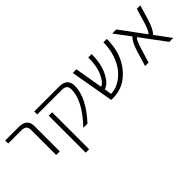

<svg xmlns="http://www.w3.org/2000/svg" viewBox="39 -1238 2172 2172"><g transform="rotate(-45 1125.5 -151.5)"><path d="M43 -474.6V-522.5H259.8Q392.6 -522.5 392.6 -402.3V1H335V-398.4Q335 -439.5 315.4 -457Q295.9 -474.6 250 -474.6Z M906.2 -522.5Q1038.1 -522.5 1038.1 -402.3Q1038.1 -217.8 835.9 1H769.5Q982.4 -222.7 982.4 -399.4Q982.4 -439.5 962.9 -457Q943.4 -474.6 897.5 -474.6H507.8V-522.5ZM589.8 218.8V-373H644.5V218.8Z M1668.9 -522.5Q1668.9 -292 1545.9 -145.5Q1422.9 1 1251 1H1215.8L1124 -522.5H1182.6L1240.2 -185.5Q1287.1 -200.2 1329.6 -289.6Q1372.1 -378.9 1372.1 -522.5H1425.8Q1425.8 -363.3 1371.1 -258.3Q1316.4 -153.3 1249 -135.7L1262.7 -48.8Q1326.2 -48.8 1389.6 -83Q1452.1 -117.2 1502 -176.8Q1551.8 -236.3 1583 -326.2Q1614.3 -416 1614.3 -522.5Z M2208 1H2144.5L1923.8 -295.9Q1893.6 -269.5 1862.3 -161.1L1813.5 1H1757.8L1808.6 -168.9Q1847.7 -298.8 1893.6 -336.9L1754.9 -522.5H1820.3L2039.1 -225.6Q2069.3 -252 2101.6 -361.3L2149.4 -522.5H2205.1L2154.3 -352.5Q2115.2 -222.7 2070.3 -184.6Z"/></g></svg>

Font: Gen Shin Gothic Light
Style: Regular
Weight: 200
Designer: [Source Han Sans]
Ryoko NISHIZUKA  (kana & ideographs); Paul D. Hunt (Latin, Greek & Cyrillic); Wenlong ZHANG  (bopomofo
Version: Version 1.002.20150607